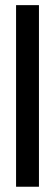

<svg xmlns="http://www.w3.org/2000/svg" viewBox="-20 -709 209 729"><path d="M41 0V-689.5H127.9V0Z"/></svg>

Font: Post No Bills Colombo
Style: SemiBold
Weight: 700
Designer: Kosala Senevirathne, Siva Puranthara, Lasantha Premarathna, Tharique Azeez
Foundry: Mooniak
Version: Version 1.220 ; ttfautohint (v1.5)